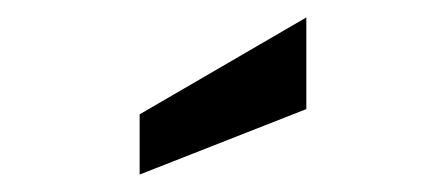

<svg xmlns="http://www.w3.org/2000/svg" viewBox="-20 -773 511 220"><path d="M140 -642 331 -753V-648L140 -573Z"/></svg>

Font: Cabin Medium
Style: Regular
Weight: 500
Designer: Pablo Impallari
Foundry: Pablo Impallari. http://www.impallari.com Igino Marini. http://www.ikern.com
Version: Version 2.001